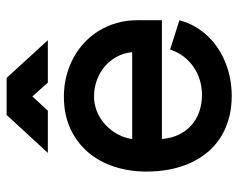

<svg xmlns="http://www.w3.org/2000/svg" viewBox="-92 -638 739 596"><g transform="rotate(-90 278.0 -340.5)"><path d="M421.5 -182.5Q414.4 -159.6 400.4 -141.2Q386.4 -122.8 367.9 -109.9Q349.3 -97.1 327.2 -90.3Q305.2 -83.5 281.3 -83.5Q252.7 -83.5 228.6 -92Q204.4 -100.6 186.5 -116.6Q168.6 -132.5 157.5 -155.6Q146.4 -178.6 144 -207.9H512.7V-284.6Q512.7 -318 504.2 -347.8Q495.8 -377.5 480.4 -402.9Q464.9 -428.2 443.4 -448.4Q421.8 -468.7 395.3 -482.8Q368.8 -497 338.6 -504.6Q308.4 -512.2 276 -512.2Q219.8 -512.2 176.5 -492.2Q133.2 -472.3 103.4 -437.7Q73.6 -403.2 58.3 -356.4Q42.9 -309.6 42.9 -255.9Q42.9 -219 49.3 -185Q55.7 -151 68.8 -121.6Q81.8 -92.2 101.4 -68.2Q120.9 -44.1 147 -27.1Q173 -10 205.9 -0.6Q238.7 8.8 277.9 8.8Q304.1 8.8 329.9 4.1Q355.7 -0.7 379.2 -9.9Q402.8 -19 424.1 -32.9Q445.3 -46.7 462.5 -64.7Q479.8 -82.7 492.7 -105Q505.6 -127.2 512.6 -153.6ZM144 -300.2Q146.2 -316.5 152.2 -331.5Q158.3 -346.5 167.5 -359.6Q176.7 -372.8 188.7 -383.7Q200.7 -394.7 214.6 -402.4Q228.6 -410.2 244.1 -414.4Q259.7 -418.6 276 -418.6Q302.3 -418.6 326.2 -410Q350 -401.4 368.5 -385.9Q387 -370.4 399 -348.7Q411 -327 413.6 -300.2ZM319.2 -562H450.7L333.7 -689.9H218.6L100.9 -562H232L276.1 -610Z"/></g></svg>

Font: Saysettha
Style: Regular
Weight: 400
Designer: John M. Durdin
Foundry: Lao Script for Windows
Version: Version 2.201